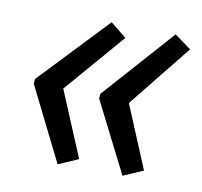

<svg xmlns="http://www.w3.org/2000/svg" viewBox="-55 -524 548 521"><g transform="rotate(10 219.0 -263.5)"><path d="M135.3 -60.5 33.7 -264.6 34.7 -277.8 212.9 -465.8 256.8 -430.2 114.7 -265.6 190.4 -84.5ZM314 -60.5 215.3 -255.9 216.3 -269 389.6 -463.4 435.1 -430.2 296.9 -257.8 369.1 -84.5Z"/></g></svg>

Font: Open Sans SemiCondensed
Style: Italic
Weight: 400
Width: 4
Italic angle: -12°
Designer: Monotype Design Team
Foundry: Monotype Imaging Inc.
Version: Version 3.000